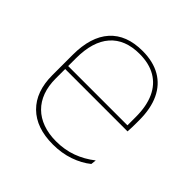

<svg xmlns="http://www.w3.org/2000/svg" viewBox="-138 -619 750 750"><g transform="rotate(45 237.5 -244.0)"><path d="M251.5 9.5Q160 9.5 109.5 -40.2Q59 -90 59 -180.5V-292.5Q59 -392.5 105.8 -444.8Q152.5 -497 241.5 -497Q300 -497 340.8 -473.5Q381.5 -450 402.5 -405.2Q423.5 -360.5 423.5 -296.5V-279.5Q423.5 -268.5 423.2 -257.5Q423 -246.5 422 -233H405Q405 -250.5 405 -266.5Q405 -282.5 405 -296Q405 -355.5 386.2 -396.5Q367.5 -437.5 331 -459Q294.5 -480.5 241.5 -480.5Q161.5 -480.5 119.5 -432.5Q77.5 -384.5 77.5 -292.5V-243.5V-239.5V-181Q77.5 -140 89.2 -108Q101 -76 123.5 -53.8Q146 -31.5 178.5 -19.8Q211 -8 252 -8Q299.5 -8 339.5 -22.8Q379.5 -37.5 414.5 -65L412 -43Q382.5 -19 341.5 -4.8Q300.5 9.5 251.5 9.5ZM415.5 -233H67.5V-249.5H415.5Z"/></g></svg>

Font: Anek Kannada Medium Thin
Style: Regular
Weight: 250
Version: Version 1.003